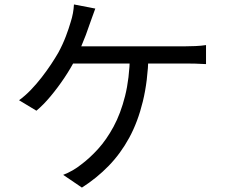

<svg xmlns="http://www.w3.org/2000/svg" viewBox="-20 -812 1040 871"><path d="M412.3 -773.1Q405.9 -756.2 399.3 -737.4Q392.6 -718.6 386.9 -702.8Q379.7 -680.5 369.4 -653.4Q359 -626.3 347 -597.8Q334.9 -569.2 320.7 -541.2Q301.3 -502.8 272 -458.9Q242.6 -415 209.7 -375.5Q176.8 -336 145.2 -309.8L66.4 -357.3Q93.4 -376.7 119.6 -403.8Q145.7 -431 169.2 -461.3Q192.7 -491.7 211.9 -520.6Q231 -549.6 244.1 -572.3Q264.7 -610.2 278.6 -646.9Q292.5 -683.6 300.7 -712.2Q307 -731.7 310.8 -752Q314.5 -772.3 315.5 -791.8ZM286.9 -601.9Q300.4 -601.9 333 -601.9Q365.6 -601.9 411 -601.9Q456.5 -601.9 507.4 -601.9Q558.4 -601.9 609.4 -601.9Q660.3 -601.9 704.5 -601.9Q748.6 -601.9 779.4 -601.9Q810.1 -601.9 821 -601.9Q839.8 -601.9 866.3 -603Q892.9 -604.1 914.6 -607.5V-521.2Q890.9 -522.9 864.5 -523.4Q838 -523.9 821 -523.9Q808.4 -523.9 769 -523.9Q729.6 -523.9 674.2 -523.9Q618.9 -523.9 557.2 -523.9Q495.5 -523.9 438.4 -523.9Q381.2 -523.9 338 -523.9Q294.8 -523.9 276.5 -523.9ZM653.7 -559.3Q650.5 -444 628 -351.8Q605.6 -259.6 566.4 -187.4Q527.2 -115.3 472.9 -59.5Q418.6 -3.7 351.6 39L266.6 -18.8Q288.1 -26.9 309.6 -39.3Q331.1 -51.8 347.9 -65.4Q386.8 -94.3 424.9 -136.2Q463.1 -178.2 495.2 -237.5Q527.3 -296.7 547.3 -376.1Q567.3 -455.5 569.5 -559.9Z"/></svg>

Font: Noto Sans TC
Style: Regular
Weight: 100
Designer: Ryoko NISHIZUKA 西塚涼子 (kana, bopomofo & ideographs); Paul D. Hunt (Latin, Greek & Cyrillic); Sandoll Communications 산돌커뮤니
Foundry: Adobe
Version: Version 2.004;hotconv 1.0.118;makeotfexe 2.5.65603